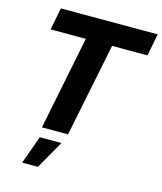

<svg xmlns="http://www.w3.org/2000/svg" viewBox="-133 -797 946 1122"><g transform="rotate(15 340.0 -235.5)"><path d="M680 -700 654 -566H440L325 0H167L281 -566H68L94 -700ZM170 59H301L204 229H109Z"/></g></svg>

Font: Gontserrat SemiBold
Style: Italic
Weight: 600
Italic angle: -11.3°
Designer: Julieta Ulanovsky
Foundry: Julieta Ulanovsky
Version: Version 6.001